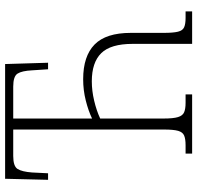

<svg xmlns="http://www.w3.org/2000/svg" viewBox="-30 -724 754 733"><g transform="rotate(-90 346.5 -357.0)"><path d="M127 0V-25H159Q183 -25 196 -30.5Q209 -36 214 -53.5Q219 -71 219 -108V-683H118Q79 -683 68.5 -666.5Q58 -650 55 -611L52 -550H27L31 -714H469L474 -550H449L445 -611Q443 -650 432.5 -666.5Q422 -683 383 -683H261V-382Q290 -396 329.5 -406Q369 -416 411 -416Q499 -416 543.5 -372.5Q588 -329 588 -234V-109Q588 -72 592.5 -54Q597 -36 609.5 -30.5Q622 -25 645 -25H670V0H546V-227Q546 -311 510.5 -347Q475 -383 403 -383Q367 -383 329 -374Q291 -365 261 -351V-109Q261 -72 266.5 -54Q272 -36 285 -30.5Q298 -25 321 -25H353V0Z"/></g></svg>

Font: Noto Serif Condensed ExtraLight
Style: Regular
Weight: 200
Width: 3
Designer: Monotype Design Team
Foundry: Monotype Imaging Inc.
Version: Version 2.013; ttfautohint (v1.8.4.7-5d5b)